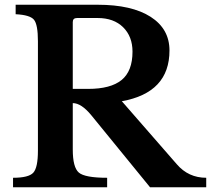

<svg xmlns="http://www.w3.org/2000/svg" viewBox="-20 -790 890 810"><path d="M695 -577Q695 -399 494 -363L726 -97Q775 -40 850 -40V0H613L365 -304Q323 -355 287 -355V-159Q287 -84 312.5 -62Q338 -40 432 -40V0H35V-40Q101 -40 120.5 -61.5Q140 -83 140 -154V-616Q140 -686 123.5 -706.5Q107 -727 46 -730V-770H392Q536 -770 615.5 -719Q695 -668 695 -577ZM287 -697V-415H352Q447 -415 493 -452.5Q539 -490 539 -572Q539 -636 499.5 -675Q460 -714 392 -714H305Q287 -714 287 -697Z"/></svg>

Font: Libre Baskerville
Style: Bold
Weight: 700
Designer: Pablo Impallari, Rodrigo Fuenzalida
Foundry: Pablo Impallari, Rodrigo Fuenzalida
Version: Version 1.000